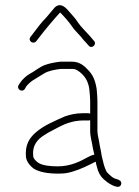

<svg xmlns="http://www.w3.org/2000/svg" viewBox="-20 -708 537 741"><path d="M120 -549 130 -562C156.8 -596.9 183 -627.8 212 -660C228.5 -643.5 244.6 -625.1 258 -606C271.2 -586.2 289.7 -571.7 303 -553C310 -546 315.8 -539.3 322 -532C334 -517.3 355 -536.7 343 -550L325 -571C310.4 -587.7 294.4 -601.9 281 -621C271.5 -637.4 260 -647.4 248 -662C235.8 -676.6 215.4 -700.5 192 -680C178.9 -665.5 171.9 -655.4 159 -641C138.8 -620.8 125.9 -602.3 108 -579L98 -566C85.8 -551 108.2 -534.6 120 -549ZM76 -365 81 -374C86.4 -381.6 99.4 -393.4 107 -398C121.1 -406.1 136.6 -416.8 151 -425C167 -434.6 191.5 -439.2 214 -442H257C269 -442 270.9 -440.6 281 -435C304.5 -419.3 321.5 -396.1 325 -361L327 -339C327.7 -331.7 328 -325 328 -319V-269C326 -270.3 324 -271 322 -271H299C272 -271 251.5 -265.8 231 -259C190.8 -241.1 148 -223.6 117 -196C93.3 -174.9 76.7 -149.7 80 -104C81.2 -84.9 97.1 -66.9 109 -58C131 -43.3 166.2 -38 203.5 -38C227 -38 236.8 -39.1 258 -45C292.9 -55.3 318.8 -68.9 349 -84C350.3 -80.7 351 -77.7 351 -75C352.3 -69.7 354.7 -61.3 358 -50C365.8 -30.1 374.8 -19.6 389 -9C395.6 -2.4 440.8 28.2 447.5 3.5C451.2 -10.2 438.8 -13.7 430 -17C415.9 -19.3 402.8 -33.2 394 -42C388.4 -47.6 380.3 -72.1 379 -80L375 -96C373.7 -100 372.7 -104.3 372 -109C370.1 -125.8 365.3 -141.4 363 -158.5C361.2 -172.2 356 -187.7 356 -203V-319C356 -325.7 355.7 -333 355 -341L353 -365C347.5 -398.2 338.7 -419.3 319 -439C303.6 -455.8 285.7 -470 257 -470H213C192.9 -467.8 169.7 -463.2 153 -457C131.6 -449 112.5 -431.8 93 -422C81.9 -415.6 64.8 -400.3 58 -389L52 -380C42.6 -364 65.4 -349.1 76 -365ZM328 -244V-203C328 -179.4 335.2 -160.1 338 -138L342 -120C342.7 -117.3 343.3 -114.3 344 -111C334.3 -109.4 329 -106.5 320 -102C288.8 -84.6 251.9 -66 203 -66C175.6 -66 142.5 -68.7 126 -81C120.5 -85.4 108 -95.5 108 -107C103.9 -148.2 126 -171 150 -186L166 -196C193.6 -209.8 221.7 -228.4 254 -236.5L268 -240C280 -241.3 286 -243 299 -243H322C324 -243 326 -243.3 328 -244Z"/></svg>

Font: HoneyBee
Style: XLit
Weight: 200
Foundry: Cannot Into Space Fonts
Version: Version 0.89